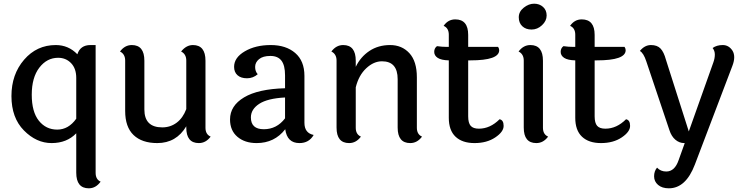

<svg xmlns="http://www.w3.org/2000/svg" viewBox="-20 -766 4013 1040"><path d="M393 -344Q393 -395 365 -424Q337 -453 295 -453Q234 -453 193 -399.5Q152 -346 152 -253Q152 -160 190.5 -112Q229 -64 290 -64Q351 -64 393 -123ZM498 -522V170Q498 206 525 218Q499 254 461 254Q393 254 393 169V-44Q342 9 259.5 9Q177 9 109.5 -59.5Q42 -128 42 -245.5Q42 -363 110.5 -442.5Q179 -522 282 -522Q351 -522 399 -472Q415 -522 470 -522Z M1093 -437V-74Q1093 -38 1121 -26Q1095 9 1057 9Q989 9 989 -75V-82Q935 9 832 9Q749 9 703.5 -34.5Q658 -78 658 -165V-438Q658 -473 630 -487Q656 -522 694 -522Q762 -522 762 -437V-173Q762 -76 859 -76Q903 -76 937 -101.5Q971 -127 989 -175V-438Q989 -473 961 -487Q989 -522 1025 -522Q1093 -522 1093 -437Z M1339 -130Q1339 -66 1409 -66Q1479 -66 1524 -125V-238Q1429 -233 1384 -203.5Q1339 -174 1339 -130ZM1629 -355V-101Q1629 -45 1679 -35Q1654 9 1602 9Q1535 9 1525 -66Q1467 9 1370 9Q1306 9 1266 -25Q1226 -59 1226 -119Q1226 -193 1302 -238.5Q1378 -284 1524 -288V-358Q1524 -412 1504.5 -437.5Q1485 -463 1444.5 -463Q1404 -463 1383 -445.5Q1362 -428 1362 -403.5Q1362 -379 1376 -364Q1351 -342 1318 -342Q1285 -342 1266.5 -358.5Q1248 -375 1248 -404Q1248 -454 1306 -488Q1364 -522 1446.5 -522Q1529 -522 1579 -479Q1629 -436 1629 -355Z M2238 -347V-74Q2238 -38 2266 -26Q2240 9 2202 9Q2134 9 2134 -75V-337Q2134 -434 2049 -434Q2004 -434 1963.5 -396Q1923 -358 1907 -293V-74Q1907 -38 1935 -26Q1909 9 1871 9Q1803 9 1803 -75V-438Q1803 -473 1775 -487Q1801 -522 1839 -522Q1907 -522 1907 -437V-404Q1933 -458 1981 -490Q2029 -522 2093 -522Q2157 -522 2197.5 -478Q2238 -434 2238 -347Z M2516 -439V-136Q2516 -100 2529.5 -84.5Q2543 -69 2574 -69Q2635 -69 2686 -120Q2708 -116 2708 -84Q2708 -52 2662.5 -21.5Q2617 9 2550.5 9Q2484 9 2447.5 -25.5Q2411 -60 2411 -128V-439Q2370 -440 2351 -452.5Q2332 -465 2332 -485Q2332 -505 2347 -516Q2375 -512 2400 -512H2411V-578Q2411 -614 2383 -626Q2407 -661 2446 -661Q2516 -661 2516 -577V-512H2678Q2684 -503 2684 -494Q2684 -439 2528 -439Z M2873 -746Q2902 -746 2921.5 -728.5Q2941 -711 2941 -682Q2941 -653 2916 -629.5Q2891 -606 2859.5 -606Q2828 -606 2809 -624Q2790 -642 2790 -672.5Q2790 -703 2817 -724.5Q2844 -746 2873 -746ZM2921 -437V-74Q2921 -38 2949 -26Q2923 9 2885 9Q2817 9 2817 -75V-438Q2817 -473 2789 -487Q2815 -522 2853 -522Q2921 -522 2921 -437Z M3201 -439V-136Q3201 -100 3214.5 -84.5Q3228 -69 3259 -69Q3320 -69 3371 -120Q3393 -116 3393 -84Q3393 -52 3347.5 -21.5Q3302 9 3235.5 9Q3169 9 3132.5 -25.5Q3096 -60 3096 -128V-439Q3055 -440 3036 -452.5Q3017 -465 3017 -485Q3017 -505 3032 -516Q3060 -512 3085 -512H3096V-578Q3096 -614 3068 -626Q3092 -661 3131 -661Q3201 -661 3201 -577V-512H3363Q3369 -503 3369 -494Q3369 -439 3213 -439Z M3844 -428Q3852 -450 3852 -470.5Q3852 -491 3840 -506Q3862 -522 3895 -522Q3928 -522 3948 -491Q3957 -476 3957 -455.5Q3957 -435 3947 -409L3744 125Q3695 254 3603 254Q3566 254 3544.5 235.5Q3523 217 3523 189Q3523 161 3539 142Q3558 163 3589 163Q3635 163 3656 101L3689 9Q3688 9 3686 9Q3660 9 3638.5 -9Q3617 -27 3606 -61L3481 -433Q3466 -479 3446 -490Q3472 -522 3506 -522Q3540 -522 3558 -503Q3576 -484 3587 -443L3711 -54Z"/></svg>

Font: Laila Medium
Style: Regular
Weight: 500
Designer: Hitesh Malaviya
Foundry: Indian Type Foundry
Version: Version 1.302;PS 1.0;hotconv 1.0.78;makeotf.lib2.5.61930; tt